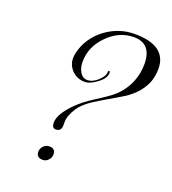

<svg xmlns="http://www.w3.org/2000/svg" viewBox="-127 -780 793 883"><g transform="rotate(20 269.5 -338.5)"><path d="M190 -146Q171 -146 171 -173Q171 -215 232 -276Q246 -290 266.5 -306Q287 -322 314 -339Q374 -377 395 -396Q435 -432 455 -482Q471 -523 471 -567Q471 -668 384 -668Q312 -668 256 -611Q200 -555 200 -481Q200 -452 211 -434Q224 -409 249 -409Q273 -409 298 -431Q325 -455 325 -477Q325 -483 329 -483Q334 -483 334 -475Q334 -448 300 -423Q266 -397 240 -397Q205 -397 179 -421Q153 -447 153 -481Q153 -496 157 -511Q175 -585 240 -635Q305 -683 382 -683Q539 -683 539 -569Q539 -553 536.5 -538Q534 -523 529 -507Q519 -480 499.5 -455Q480 -430 448 -407Q443 -403 414.5 -386Q386 -369 333 -338Q266 -299 243 -263Q217 -223 217 -192V-176Q217 -146 190 -146ZM181 6Q150 6 150 -23Q150 -39 162 -51Q173 -63 190 -63Q220 -63 220 -34Q220 -17 208 -6Q198 6 181 6Z"/></g></svg>

Font: Imperial Script
Style: Regular
Weight: 400
Designer: Robert E. Leuschke
Foundry: Robert E. Leuschke
Version: Version 1.010; ttfautohint (v1.8.3)